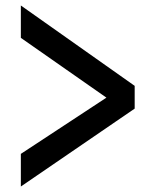

<svg xmlns="http://www.w3.org/2000/svg" viewBox="-20 -713 543 700"><path d="M56 -33 471 -317V-400L56 -693V-575L368 -357L56 -152Z"/></svg>

Font: Bithumb Trading Sans Semibold
Style: Regular
Weight: 600
Designer: HamHyungwon
Foundry: Bithumb
Version: Version 1.100;Glyphs 3.1.2 (3151)